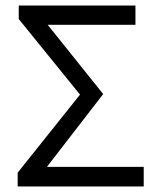

<svg xmlns="http://www.w3.org/2000/svg" viewBox="-20 -676 578 696"><path d="M44 0V-50L270 -333L48 -607V-656H471V-586H153L354 -335L150 -71H501V0Z"/></svg>

Font: SourceSansPro
Style: Book
Weight: 400
Designer: Paul D. Hunt
Foundry: Adobe Systems Incorporated
Version: Version 2.021;PS 2.000;hotconv 1.0.86;makeotf.lib2.5.63406